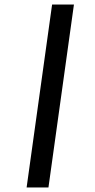

<svg xmlns="http://www.w3.org/2000/svg" viewBox="-20 -772 419 844"><path d="M305 -752 193 52H97L209 -752Z"/></svg>

Font: Pathway Extreme 8pt Thin 12pt
Style: Bold Italic
Weight: 700
Italic angle: -8°
Version: Version 1.001;gftools[0.9.26]